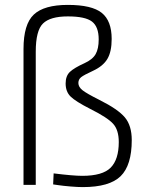

<svg xmlns="http://www.w3.org/2000/svg" viewBox="-20 -755 598 784"><path d="M126 0H76V-555Q76 -656 118 -695.5Q160 -735 257 -735Q355 -735 395.5 -702.5Q436 -670 436 -596Q436 -544 418.5 -514.5Q401 -485 360 -466Q323 -449 311.5 -440Q300 -431 300 -416Q300 -400 317 -386.5Q334 -373 386 -347Q462 -309 490 -275.5Q518 -242 518 -183Q518 -80 472.5 -35.5Q427 9 318 9Q298 9 268 6.5Q238 4 218 1L197 -2L199 -47Q279 -37 316 -37Q399 -37 432 -70.5Q465 -104 465 -175Q465 -224 442 -249.5Q419 -275 349 -310Q288 -341 268 -361Q248 -381 248 -414Q248 -445 265.5 -461.5Q283 -478 325 -497Q358 -512 370.5 -534Q383 -556 383 -594Q383 -646 355.5 -667Q328 -688 257 -688Q185 -688 155.5 -659Q126 -630 126 -544Z"/></svg>

Font: TitilliumText
Style: Light
Weight: 300
Designer: Accademia di Belle Arti di Urbino and others
Foundry: Accademia di Belle Arti di Urbino and others.
Version: Version 60.001